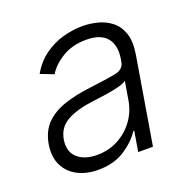

<svg xmlns="http://www.w3.org/2000/svg" viewBox="-105 -657 767 772"><g transform="rotate(-20 278.0 -270.5)"><path d="M188.9 12.4Q139.6 12.4 101.9 -6.9Q64.3 -26.3 46 -63Q27.7 -99.8 35.9 -152.3Q45.1 -206.3 77.2 -238.1Q109.4 -269.9 159.4 -286.2Q209.5 -302.6 272.4 -310Q342 -318.5 380.1 -325.6Q418.3 -332.7 423.7 -363.3L425.8 -376.1Q435 -431.8 408.7 -464Q382.5 -496.1 320.7 -496.1Q261.7 -496.1 218.6 -470Q175.4 -443.9 154.5 -409.1L98.4 -430.8Q123.9 -475.5 161.2 -502.3Q198.5 -529.1 241.1 -541Q283.7 -552.9 325.3 -552.9Q356.5 -552.9 389 -544.7Q421.5 -536.6 447.3 -516.5Q473 -496.4 485.3 -460.9Q497.5 -425.4 488.3 -370.4L426.5 0H363.3L377.8 -86.3H373.9Q351.2 -50.1 304.2 -18.8Q257.1 12.4 188.9 12.4ZM204.9 -45.5Q255.3 -45.5 296.3 -67.6Q337.4 -89.8 364 -127.1Q390.6 -164.4 397.7 -209.2L410.9 -288Q400.2 -279.1 373.6 -272.5Q346.9 -266 316.6 -261.7Q286.2 -257.5 263.8 -254.6Q193.2 -246.1 150.4 -222.7Q107.6 -199.2 99.4 -149.5Q91.3 -100.1 121.3 -72.8Q151.3 -45.5 204.9 -45.5Z"/></g></svg>

Font: Inter UI Light
Style: Italic
Weight: 300
Italic angle: 9.39999°
Designer: Rasmus Andersson
Foundry: rsms
Version: 3.2;8d6f07862